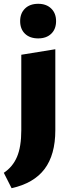

<svg xmlns="http://www.w3.org/2000/svg" viewBox="-51 -701 369 1010"><path d="M61 -16V-413L240 -442V-16Q240 113 183.5 188Q127 263 10 289L-31 208Q16 177 38.5 124Q61 71 61 -16ZM150 -499Q106 -499 80.5 -523.5Q55 -548 55 -590Q55 -631 80.5 -656Q106 -681 150 -681Q193 -681 218.5 -656Q244 -631 244 -590Q244 -548 218.5 -523.5Q193 -499 150 -499Z"/></svg>

Font: Ysabeau Infant Black
Style: Regular
Weight: 900
Designer: Christian Thalmann (Catharsis Fonts)
Version: Version 2.001;gftools[0.9.30]; featfreeze: ss01,ss02,lnum